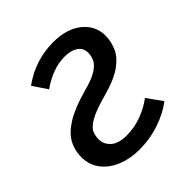

<svg xmlns="http://www.w3.org/2000/svg" viewBox="-156 -650 772 772"><g transform="rotate(-45 230.5 -263.5)"><path d="M261 -539.1Q339.2 -539.1 384.3 -502.1Q429.4 -465.1 429.4 -409Q429.4 -378.9 416.8 -347.4Q404.3 -315.8 367.3 -288.3Q330.3 -260.8 257.3 -240.8Q190.6 -222.8 160.1 -205.4Q129.7 -187.9 122.2 -170.5Q114.7 -153 114.7 -133.1Q114.7 -105.3 137.1 -84.9Q159.5 -64.5 205.3 -64.5Q249.2 -64.5 290.2 -79.5Q331.1 -94.5 364.1 -119.5L410.4 -55.1Q371.4 -25 316.7 -6.5Q262.1 12.1 200 12.1Q149.9 12.1 107.8 -5Q65.7 -22 40.2 -54.5Q14.7 -87.1 14.7 -133.1Q14.7 -171.1 32.2 -203.1Q49.7 -235.1 92.7 -262.2Q135.7 -289.2 211.7 -310.2Q265.6 -324.2 291 -340.7Q316.5 -357.1 324 -375Q331.5 -392.9 331.5 -408.8Q331.5 -436.7 310.1 -451.1Q288.7 -465.5 254.8 -465.5Q217.9 -465.5 184.4 -453Q150.9 -440.6 116 -416.6L74.8 -478.1Q117.8 -509.1 164.4 -524.1Q211 -539.1 261 -539.1Z"/></g></svg>

Font: Fira Sans Variable
Style: Italic
Weight: 397
Italic angle: -8°
Designer: Carrois Corporate & Edenspiekermann AG
Foundry: Carrois Corporate GbR & Edenspiekermann AG
Version: Version 4.202